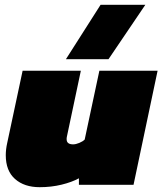

<svg xmlns="http://www.w3.org/2000/svg" viewBox="-20 -768 675 798"><path d="M254 -522 398 -748H584L431 -522ZM145 10Q81 10 42.5 -24Q4 -58 4 -123Q4 -147 10 -174L74 -474H316L258 -200Q257 -197 257 -194Q257 -191 257 -189Q257 -168 284 -168Q295 -168 309.5 -174Q324 -180 332 -188L393 -474H635L535 0H308V-27Q279 -11 236 -0.5Q193 10 145 10Z"/></svg>

Font: Kanit Black
Style: Italic
Weight: 900
Italic angle: -12°
Designer: Katatrad Team
Foundry: CadsonDemak
Version: Version 2.000; ttfautohint (v1.8.3)